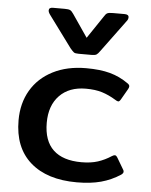

<svg xmlns="http://www.w3.org/2000/svg" viewBox="-54 -795 673 855"><g transform="rotate(5 282.5 -367.5)"><path d="M242 -577 138 -718Q130 -729 130 -737Q130 -750 148 -750H201Q218 -750 225 -746.5Q232 -743 240 -731L309 -630L377 -731Q384 -743 391 -746.5Q398 -750 416 -750H468Q487 -750 487 -737Q487 -727 479 -718L375 -577Q366 -564 359.5 -560Q353 -556 337 -556H280Q264 -556 258.5 -560Q253 -564 242 -577ZM39 -238Q39 -314 73 -372Q107 -430 170.5 -462.5Q234 -495 319 -495Q382 -495 426 -483Q470 -471 508 -444Q517 -438 517 -431Q517 -425 512 -417L485 -370Q479 -360 474 -360Q469 -360 460 -366Q429 -385 398.5 -394.5Q368 -404 326 -404Q251 -404 208 -359.5Q165 -315 165 -238Q165 -157 208 -116.5Q251 -76 334 -76Q376 -76 407 -86Q438 -96 467 -115Q475 -120 480 -120Q486 -120 492 -110L521 -61Q525 -56 525 -50Q525 -43 515 -36Q475 -10 429 2.5Q383 15 321 15Q188 15 113.5 -50.5Q39 -116 39 -238Z"/></g></svg>

Font: Mitr
Style: Regular
Weight: 400
Designer: Thanarat Vachiruckul
Foundry: Cadson Demak
Version: Version 1.002